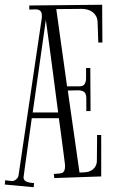

<svg xmlns="http://www.w3.org/2000/svg" viewBox="-35 -742 471 799"><path d="M244.1 -382.8H296.9Q312 -382.8 317.6 -393.1Q323.2 -403.3 323.2 -416V-459H340.8L341.8 -279.8H324.2V-332Q324.2 -351.6 315.7 -358.9Q307.1 -366.2 289.1 -366.2Q286.6 -366.2 282 -366Q277.3 -365.7 271.5 -365.7Q265.6 -365.7 259.3 -365.5Q252.9 -365.2 247.1 -365.2L295.9 -23.9L314.9 -24.9Q338.4 -24.9 354 -39.3Q369.6 -53.7 368.2 -78.1L369.1 -180.2H386.2V-7.8L190.9 -1L189 -18.1Q200.7 -19.5 209.5 -19.8Q218.3 -20 224.1 -22.7Q230 -25.4 232.9 -32.2Q235.8 -39.1 235.8 -53.2Q235.8 -53.7 235.6 -55.7Q235.4 -57.6 234.6 -64Q233.9 -70.3 232.2 -82.8Q230.5 -95.2 227.8 -116.9Q225.1 -138.7 220.7 -171.1Q216.3 -203.6 210 -250H97.2Q88.4 -189.5 82.8 -147.9Q77.1 -106.4 73.2 -79.3Q69.3 -52.2 67.4 -37.4Q65.4 -22.5 64.5 -15.4Q63.5 -8.3 63.2 -6.6Q63 -4.9 63 -4.9Q63 3.9 67.6 8.5Q72.3 13.2 78.9 15.4Q85.4 17.6 93.3 18.6Q101.1 19.5 106.9 20L105 37.1L-15.1 25.9L-13.2 7.8Q-6.3 8.8 1 10Q8.3 11.2 16.1 11.2Q24.4 11.2 32.5 4.2Q40.5 -2.9 42 -11.2L139.2 -668.9V-675.8Q139.2 -689 134.3 -694.8Q129.4 -700.7 121.8 -702.1Q114.3 -703.6 105 -702.9Q95.7 -702.1 86.9 -702.1V-719.2L390.1 -722.2L391.1 -564.9H374L371.1 -651.9Q370.1 -665.5 364.3 -675.8Q358.4 -686 349.4 -692.4Q340.3 -698.7 329.1 -701.9Q317.9 -705.1 306.2 -705.1Q300.3 -705.1 284.9 -704.8Q269.5 -704.6 252.4 -704.6Q235.4 -704.6 220.2 -704.3Q205.1 -704.1 199.2 -704.1ZM101.1 -273.9H207Q202.6 -306.6 197.5 -345.9Q192.4 -385.3 186.3 -432.4Q180.2 -479.5 172.6 -535.6Q165 -591.8 155.8 -659.2Z"/></svg>

Font: Bigelow Rules
Style: Regular
Weight: 400
Designer: Astigmatic (AOETI)
Foundry: Astigmatic (AOETI)
Version: Version 1.001